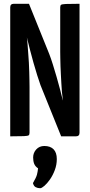

<svg xmlns="http://www.w3.org/2000/svg" viewBox="-20 -720 475 1014"><path d="M303 0 194 -270Q186 -292 176.5 -322.5Q167 -353 157 -388Q147 -423 138.5 -456.5Q130 -490 123 -518Q116 -546 111.5 -563Q107 -580 107 -580L48 -640L53 -700H133L240 -435Q249 -412 259 -380Q269 -348 279 -313.5Q289 -279 297.5 -246.5Q306 -214 312.5 -187Q319 -160 323 -144Q327 -128 327 -128L389 -60L381 0ZM34 0V-681Q34 -700 53 -700L136 -681L121 -529Q124 -510 125.5 -487.5Q127 -465 129 -439.5Q131 -414 132.5 -389Q134 -364 134.5 -340Q135 -316 135.5 -295.5Q136 -275 136 -260V-19Q136 -9 131.5 -5.5Q127 -2 106 -1Q85 0 34 0ZM381 0 298 -19 312 -192Q309 -212 307 -234.5Q305 -257 304 -280.5Q303 -304 301.5 -326.5Q300 -349 299.5 -371Q299 -393 298.5 -412Q298 -431 298 -447V-681Q298 -691 302.5 -694.5Q307 -698 328.5 -699Q350 -700 400 -700V-19Q400 0 381 0ZM192 274Q179 274 168.5 268.5Q158 263 154 247Q171 218 175 203Q179 188 181 169Q166 159 160.5 145Q155 131 155 112Q155 87 171.5 69Q188 51 214 51Q246 51 263 68.5Q280 86 280 120Q280 150 269.5 178Q259 206 244 227.5Q229 249 214.5 261.5Q200 274 192 274Z"/></svg>

Font: Yanone Kaffeesatz SemiBold
Style: Regular
Weight: 600
Designer: Yanone (Cyrillic: Daniel Pouzeot, Huerta Tipografica, and Cyreal)
Foundry: Yanone
Version: Version 2.003